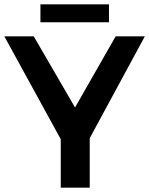

<svg xmlns="http://www.w3.org/2000/svg" viewBox="-21 -868 690 888"><path d="M649 -700 394 -229V0H260V-224L-1 -700H135L326 -371L514 -700ZM166 -848H483V-765H166Z"/></svg>

Font: Gontserrat Medium
Style: Regular
Weight: 500
Designer: Julieta Ulanovsky
Foundry: Julieta Ulanovsky
Version: Version 6.001